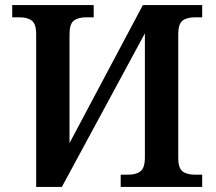

<svg xmlns="http://www.w3.org/2000/svg" viewBox="-20 -734 847 754"><path d="M122 -600Q122 -640 105 -653Q88 -666 57 -666H28V-714H348V-666H319Q287 -666 270 -653Q253 -640 253 -600V-172L541 -714H774V-666H746Q714 -666 697 -653Q680 -640 680 -600V-113Q680 -74 697 -61Q714 -48 746 -48H774V0H454V-48H483Q515 -48 532 -61.5Q549 -75 549 -116V-603L223 0H122Z"/></svg>

Font: Noto Serif SemiBold
Style: Regular
Weight: 600
Designer: Monotype Design Team
Foundry: Monotype Imaging Inc.
Version: Version 1.001